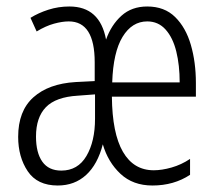

<svg xmlns="http://www.w3.org/2000/svg" viewBox="-20 -562 668 592"><path d="M434 -542Q487 -542 520 -509.5Q553 -477 568.5 -423.5Q584 -370 584 -306V-264H325Q326 -151 359 -94Q392 -37 454 -37Q479 -37 509 -45.5Q539 -54 566 -72V-23Q516 10 450 10Q390 10 351.5 -26Q313 -62 297 -117Q281 -55 245.5 -22.5Q210 10 158 10Q95 10 65.5 -34Q36 -78 36 -140Q36 -220 83 -262Q130 -304 213 -309L272 -312V-370Q272 -496 192 -496Q172 -496 146.5 -489Q121 -482 93 -465L74 -507Q98 -522 129 -532Q160 -542 194 -542Q288 -542 307 -440Q323 -485 354.5 -513.5Q386 -542 434 -542ZM434 -496Q387 -496 358 -448.5Q329 -401 326 -308H534Q534 -361 523.5 -403.5Q513 -446 490.5 -471Q468 -496 434 -496ZM220 -267Q152 -263 121.5 -231.5Q91 -200 91 -141Q91 -91 110.5 -63.5Q130 -36 169 -36Q220 -36 246.5 -81Q273 -126 273 -196V-271Z"/></svg>

Font: Noto Sans Telugu ExtraCondensed Light
Style: Regular
Weight: 300
Width: 2
Designer: Jelle Bosma - Monotype Design Team
Foundry: Monotype Imaging Inc.
Version: Version 2.005; ttfautohint (v1.8.4.7-5d5b)